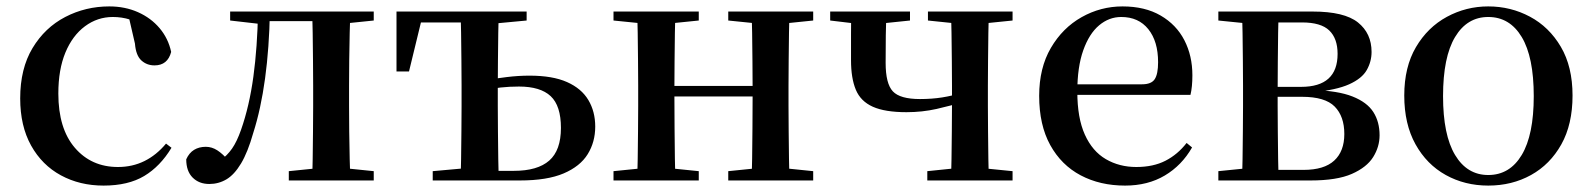

<svg xmlns="http://www.w3.org/2000/svg" viewBox="-20 -563 4970 599"><path d="M303 16Q229 16 170 -16Q111 -48 77 -109Q43 -170 43 -256Q43 -349 81.5 -413Q120 -477 183.5 -510Q247 -543 321 -543Q370 -543 410.5 -525Q451 -507 478 -475Q505 -443 514 -401Q503 -359 462 -359Q438 -359 421 -374.5Q404 -390 401 -427L380 -518L440 -476Q411 -494 385.5 -502Q360 -510 332 -510Q284 -510 245 -481Q206 -452 184 -399Q162 -346 162 -271Q162 -162 213.5 -102Q265 -42 348 -42Q393 -42 430.5 -60.5Q468 -79 498 -115L515 -102Q480 -44 430 -14Q380 16 303 16Z M633 11Q601 11 581 -9Q561 -29 561 -66Q570 -86 585.5 -95.5Q601 -105 622 -105Q641 -105 658 -94Q675 -83 693 -62V-50H667V-62Q689 -78 704 -99.5Q719 -121 732 -158Q758 -232 770.5 -324Q783 -416 785 -527H822Q820 -414 807 -318.5Q794 -223 770 -148Q753 -88 732 -53Q711 -18 686.5 -3.5Q662 11 633 11ZM698 -499V-527H802V-488H794ZM803 -497V-527H993V-497ZM881 0V-29L989 -40H1039L1146 -29V0ZM954 0Q955 -25 955.5 -66.5Q956 -108 956.5 -153Q957 -198 957 -232V-296Q957 -330 956.5 -374.5Q956 -419 955.5 -461Q955 -503 954 -527H1073Q1072 -503 1071 -461Q1070 -419 1069.5 -374.5Q1069 -330 1069 -296V-232Q1069 -198 1069.5 -153Q1070 -108 1071 -66.5Q1072 -25 1073 0ZM1013 -488V-527H1146V-499L1039 -488Z M1477 0V-30H1583Q1657 -30 1693.5 -62Q1730 -94 1730 -164Q1730 -233 1698 -263Q1666 -293 1599 -293Q1569 -293 1542 -290Q1515 -287 1488 -281V-312Q1524 -318 1560.5 -322.5Q1597 -327 1632 -327Q1704 -327 1749 -307Q1794 -287 1815.5 -251Q1837 -215 1837 -168Q1837 -120 1813.5 -82Q1790 -44 1738.5 -22Q1687 0 1602 0ZM1417 0Q1418 -25 1418.5 -66.5Q1419 -108 1419.5 -153Q1420 -198 1420 -232V-296Q1420 -330 1419.5 -374.5Q1419 -419 1418.5 -461Q1418 -503 1417 -527H1536Q1535 -503 1534.5 -461Q1534 -419 1533.5 -374.5Q1533 -330 1533 -296V-232Q1533 -198 1533.5 -153Q1534 -108 1534.5 -66.5Q1535 -25 1536 0ZM1217 -340V-527H1478V-493H1247L1301 -525L1256 -340ZM1330 0V-29L1452 -40H1477V0ZM1478 -488V-527H1623V-499L1506 -488Z M1967 0Q1969 -25 1969.5 -66.5Q1970 -108 1970.5 -153Q1971 -198 1971 -232V-296Q1971 -330 1970.5 -374.5Q1970 -419 1969.5 -461Q1969 -503 1967 -527H2087Q2086 -503 2085.5 -460.5Q2085 -418 2084.5 -371.5Q2084 -325 2084 -287V-266Q2084 -215 2084.5 -163Q2085 -111 2085.5 -68Q2086 -25 2087 0ZM2324 0Q2326 -25 2326.5 -68Q2327 -111 2327.5 -163Q2328 -215 2328 -266V-287Q2328 -325 2327.5 -371.5Q2327 -418 2326.5 -460.5Q2326 -503 2324 -527H2443Q2442 -503 2441.5 -461Q2441 -419 2440.5 -374.5Q2440 -330 2440 -296V-232Q2440 -198 2440.5 -153Q2441 -108 2441.5 -66.5Q2442 -25 2443 0ZM1894 0V-29L2003 -40H2052L2160 -29V0ZM1894 -499V-527H2160V-499L2052 -488H2003ZM2252 0V-29L2360 -40H2410L2517 -29V0ZM2252 -499V-527H2517V-499L2410 -488H2360ZM2027 -262V-295H2384V-262Z M2808 -213Q2741 -213 2703 -230Q2665 -247 2650 -283Q2635 -319 2635 -375Q2635 -421 2635 -457Q2635 -493 2636 -527H2746Q2744 -490 2743.5 -452.5Q2743 -415 2743 -367Q2743 -302 2765.5 -278Q2788 -254 2850 -254Q2887 -254 2919 -259Q2951 -264 2992 -276V-247Q2946 -233 2901.5 -223Q2857 -213 2808 -213ZM2947 0Q2948 -25 2948.5 -66.5Q2949 -108 2949.5 -154Q2950 -200 2950 -237V-296Q2950 -330 2949.5 -374.5Q2949 -419 2948.5 -461Q2948 -503 2947 -527H3065Q3064 -503 3063.5 -461Q3063 -419 3062.5 -374.5Q3062 -330 3062 -296V-232Q3062 -198 3062.5 -153Q3063 -108 3063.5 -66.5Q3064 -25 3065 0ZM2570 -499V-527H2819V-499L2713 -488H2662ZM2873 0V-29L2980 -40H3029L3139 -29V0ZM2875 -499V-527H3139V-499L3031 -488H2981Z M3490 16Q3412 16 3351.5 -16Q3291 -48 3256.5 -110.5Q3222 -173 3222 -264Q3222 -351 3258.5 -413.5Q3295 -476 3354.5 -509.5Q3414 -543 3482 -543Q3552 -543 3601 -514.5Q3650 -486 3675 -437.5Q3700 -389 3700 -328Q3700 -292 3694 -267H3272V-300H3543Q3572 -300 3582.5 -316Q3593 -332 3593 -369Q3593 -434 3562.5 -472Q3532 -510 3478 -510Q3440 -510 3409 -484Q3378 -458 3359.5 -406Q3341 -354 3341 -277Q3341 -195 3364.5 -143Q3388 -91 3430 -66.5Q3472 -42 3525 -42Q3578 -42 3616 -61.5Q3654 -81 3682 -117L3699 -103Q3667 -47 3614 -15.5Q3561 16 3490 16Z M3781 0V-29L3890 -40L3912 -33H4047Q4111 -33 4142.5 -62Q4174 -91 4174 -145Q4174 -200 4144 -230.5Q4114 -261 4042 -261H3912V-292H4039Q4153 -292 4153 -395Q4153 -443 4127 -468Q4101 -493 4042 -493H3912L3890 -488L3781 -499V-527H4075Q4174 -527 4216.5 -493Q4259 -459 4259 -401Q4259 -371 4244 -344.5Q4229 -318 4189 -300Q4149 -282 4075 -275L4077 -282Q4154 -280 4199.5 -262Q4245 -244 4264.5 -213.5Q4284 -183 4284 -141Q4284 -105 4264 -73Q4244 -41 4197.5 -20.5Q4151 0 4069 0ZM3854 0Q3856 -25 3856.5 -66.5Q3857 -108 3857.5 -153Q3858 -198 3858 -232V-296Q3858 -330 3857.5 -374.5Q3857 -419 3856.5 -461Q3856 -503 3854 -527H3969Q3968 -503 3967.5 -460.5Q3967 -418 3966.5 -370Q3966 -322 3966 -279V-232Q3966 -198 3966.5 -153Q3967 -108 3967.5 -66.5Q3968 -25 3969 0Z M4623 16Q4550 16 4490.5 -17Q4431 -50 4396 -113Q4361 -176 4361 -265Q4361 -354 4397.5 -416Q4434 -478 4494 -510.5Q4554 -543 4623 -543Q4693 -543 4753 -511Q4813 -479 4849.5 -417Q4886 -355 4886 -265Q4886 -175 4851 -112.5Q4816 -50 4756.5 -17Q4697 16 4623 16ZM4623 -17Q4690 -17 4727.5 -79.5Q4765 -142 4765 -263Q4765 -385 4727.5 -447.5Q4690 -510 4623 -510Q4557 -510 4519.5 -447.5Q4482 -385 4482 -263Q4482 -142 4519.5 -79.5Q4557 -17 4623 -17Z"/></svg>

Font: Noto Serif KR SemiBold
Style: Regular
Weight: 600
Designer: Ryoko NISHIZUKA 西塚涼子 (kana & ideographs); Frank Grießhammer (Latin, Greek & Cyrillic); Wenlong ZHANG 张文龙 (bopomofo); San
Foundry: Adobe
Version: Version 2.003-H1;hotconv 1.1.1;makeotfexe 2.6.0